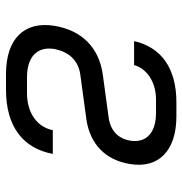

<svg xmlns="http://www.w3.org/2000/svg" viewBox="-4 -595 608 640"><g transform="rotate(90 300.0 -275.0)"><path d="M279 9C400 9 474 -46 493 -147H414C403 -94 356 -61 290 -61H238C170 -61 135 -94 143 -150C152 -201 182 -233 231 -239L378 -259C460 -271 514 -322 527 -406C542 -501 481 -559 368 -559H321C209 -559 138 -510 117 -418H197C208 -459 252 -491 311 -491H357C423 -491 457 -458 449 -406C442 -364 415 -339 371 -333L231 -314C139 -302 81 -244 66 -152C50 -51 110 9 227 9Z"/></g></svg>

Font: JetBrains Mono Light
Style: Italic
Weight: 336
Italic angle: -9°
Monospace: yes
Designer: Philipp Nurullin, Konstantin Bulenkov
Foundry: JetBrains
Version: Version 2.305